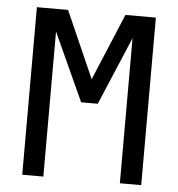

<svg xmlns="http://www.w3.org/2000/svg" viewBox="-49 -706 698 752"><g transform="rotate(5 300.0 -329.5)"><path d="M449.7 0V-570.3L336.4 -302.7H271L148.9 -570.3V0H65.9V-658.7H188.5L304.2 -396.5L414.1 -658.7H533.7V0Z"/></g></svg>

Font: Liberation Mono
Style: Regular
Weight: 400
Monospace: yes
Designer: Steve Matteson
Foundry: Ascender Corporation
Version: Version 2.1.5